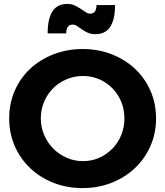

<svg xmlns="http://www.w3.org/2000/svg" viewBox="-20 -956 846 983"><path d="M324 -936Q346 -936 362.5 -928Q379 -920 393 -911Q407 -902 418.5 -894Q430 -886 441 -886Q474 -886 474 -930H569Q569 -781 469 -781Q446 -781 429.5 -788.5Q413 -796 399.5 -805.5Q386 -815 375 -822.5Q364 -830 352 -830Q319 -830 319 -785H224Q224 -936 324 -936ZM403 -705Q483 -705 552 -678Q621 -651 671.5 -603.5Q722 -556 750.5 -491Q779 -426 779 -350Q779 -274 750.5 -209Q722 -144 671.5 -96Q621 -48 552 -20.5Q483 7 403 7Q323 7 254 -20Q185 -47 134.5 -95Q84 -143 55.5 -208.5Q27 -274 27 -350Q27 -426 55.5 -491.5Q84 -557 134.5 -604Q185 -651 254 -678Q323 -705 403 -705ZM405 -567Q361 -567 321.5 -550.5Q282 -534 252.5 -504.5Q223 -475 206 -435.5Q189 -396 189 -350Q189 -304 206.5 -264Q224 -224 253.5 -194.5Q283 -165 322 -148Q361 -131 405 -131Q449 -131 487.5 -148Q526 -165 555 -194.5Q584 -224 600.5 -264Q617 -304 617 -350Q617 -396 600.5 -435.5Q584 -475 555 -504.5Q526 -534 487.5 -550.5Q449 -567 405 -567Z"/></svg>

Font: Montserrat Semi Bold
Style: Regular
Weight: 600
Designer: Julieta Ulanovsky
Foundry: Julieta Ulanovsky
Version: Version 3.001 September 28, 2015